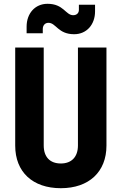

<svg xmlns="http://www.w3.org/2000/svg" viewBox="-20 -980 640 1010"><path d="M370 -800C436 -800 480 -851 480 -920V-955H395V-928C395 -911 383 -900 365 -900C325 -900 315 -960 230 -960C164 -960 120 -909 120 -840V-805H205V-827C205 -847 217 -860 235 -860C275 -860 285 -800 370 -800ZM300 10C448 10 540 -76 540 -214V-730H390V-215C390 -154 356 -120 300 -120C243 -120 210 -154 210 -215V-730H60V-214C60 -75 152 10 300 10Z"/></svg>

Font: Tekne LDO ExtraBold
Style: Regular
Weight: 800
Monospace: yes
Designer: Alessio Laiso, Mario Rullo, Paolo Rosset
Foundry: Alessio Laiso
Version: Version 1.000;hotconv 1.0.109;makeotfexe 2.5.65596